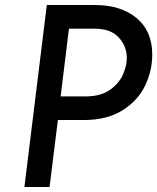

<svg xmlns="http://www.w3.org/2000/svg" viewBox="-20 -743 625 763"><path d="M585 -526Q585 -462 556.5 -402.5Q528 -343 466.5 -304.5Q405 -266 313 -266H210L177 0H77L166 -723H358Q460 -723 522.5 -671.5Q585 -620 585 -526ZM484 -512Q484 -559 452 -594Q420 -629 356 -629H254L221 -360H322Q379 -360 415.5 -385Q452 -410 468 -445.5Q484 -481 484 -512Z"/></svg>

Font: Josefin Sans
Style: Italic
Weight: 400
Italic angle: -7°
Designer: Santiago Orozco
Foundry: Typemade
Version: Version 2.000